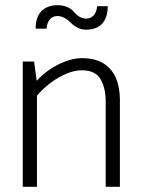

<svg xmlns="http://www.w3.org/2000/svg" viewBox="-20 -723 547 743"><path d="M123 0V-353Q148 -382 178 -404Q208 -426 238.5 -438.5Q269 -451 296 -451Q350 -451 369.5 -416Q389 -381 389 -331V0H444V-337Q444 -384 429 -420Q414 -456 381.5 -477Q349 -498 297 -498Q267 -498 234.5 -486Q202 -474 172.5 -454Q143 -434 122 -410L112 -485H68V0ZM356 -699Q354 -676 342.5 -663.5Q331 -651 314 -651Q301 -651 289 -657.5Q277 -664 266 -677Q255 -690 238.5 -696.5Q222 -703 201 -703Q179 -703 160 -694Q141 -685 129.5 -665.5Q118 -646 118 -612H160Q162 -635 173 -648Q184 -661 202 -661Q215 -661 228 -654.5Q241 -648 254 -635Q267 -622 282 -615Q297 -608 314 -608Q337 -608 356 -617Q375 -626 386 -646.5Q397 -667 397 -699Z"/></svg>

Font: Catamaran ExtraLight
Style: Regular
Weight: 250
Designer: Pria Ravichandran
Version: Version 2.000